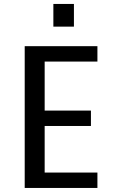

<svg xmlns="http://www.w3.org/2000/svg" viewBox="-20 -928 590 948"><path d="M102 0V-700H461V-624H200.5V-382H429V-306H200.5V-76H461V0ZM243.5 -908.5H345V-796.5H243.5Z"/></svg>

Font: Trispace SemiCondensed
Style: Regular
Weight: 400
Width: 4
Designer: Tyler Finck
Foundry: Etcetera Type Company
Version: Version 1.210; ttfautohint (v1.8.3)